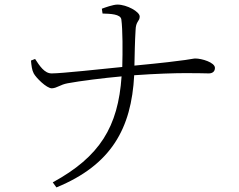

<svg xmlns="http://www.w3.org/2000/svg" viewBox="-20 -770 1040 837"><path d="M115 -506C117 -485 119 -465 127 -450C137 -431 183 -385 206 -385C229 -386 242 -401 275 -407C328 -417 432 -430 510 -437C495 -217 415 -87 210 25L226 47C465 -51 553 -210 565 -442C763 -456 858 -450 890 -450C906 -450 917 -458 917 -474C917 -498 859 -515 832 -515C816 -515 818 -508 566 -484C567 -531 568 -591 571 -638C572 -679 589 -676 589 -698C589 -719 533 -750 492 -750C473 -750 437 -737 424 -732L427 -711C460 -710 506 -709 509 -685C515 -641 515 -545 513 -478C424 -469 248 -450 206 -450C174 -449 152 -484 133 -513Z"/></svg>

Font: Noto Serif JP Light
Style: Regular
Weight: 300
Designer: Ryoko NISHIZUKA 西塚涼子 (kana & ideographs); Frank Grießhammer (Latin, Greek & Cyrillic); Wenlong ZHANG 张文龙 (bopomofo); San
Foundry: Adobe
Version: Version 2.001;hotconv 1.1.0;makeotfexe 2.6.0